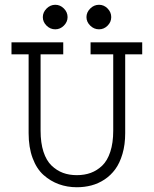

<svg xmlns="http://www.w3.org/2000/svg" viewBox="-20 -766 640 799"><path d="M210 -644Q189 -644 173.6 -659.4Q158.2 -674.8 158.2 -694.8Q158.2 -714.8 173.8 -730.5Q189.5 -746.1 210 -746.1Q230.5 -746.1 245.8 -730.7Q261.2 -715.3 261.2 -694.8Q261.2 -674.8 245.8 -659.4Q230.5 -644 210 -644ZM392.1 -644Q371.1 -644 355.5 -659.4Q339.8 -674.8 339.8 -694.8Q339.8 -714.8 355.5 -730.5Q371.1 -746.1 392.1 -746.1Q412.6 -746.1 427.7 -730.7Q442.9 -715.3 442.9 -694.8Q442.9 -674.3 427.7 -659.2Q412.6 -644 392.1 -644ZM27.8 -589.8H243.2V-540H148.9V-222.2Q148.9 -171.4 160.9 -134.5Q172.9 -97.7 194.6 -76.9Q216.3 -56.2 242.2 -46.6Q268.1 -37.1 299.8 -37.1Q331.5 -37.1 357.7 -46.6Q383.8 -56.2 405.3 -76.7Q426.8 -97.2 439 -134.3Q451.2 -171.4 451.2 -222.2V-540H356.9V-589.8H571.8V-540H501V-211.9Q501 -164.1 489.7 -125.7Q478.5 -87.4 459.7 -61.8Q440.9 -36.1 415 -19Q389.2 -2 360.4 5.6Q331.5 13.2 299.8 13.2Q259.8 13.2 224.9 0.5Q189.9 -12.2 161.1 -37.8Q132.3 -63.5 115.7 -108.2Q99.1 -152.8 99.1 -211.9V-540H27.8Z"/></svg>

Font: Compagnon Roman
Style: Regular
Weight: 400
Designer: Juliette Duhe, Lea Pradine
Foundry: Velvetyne Type Foundry
Version: Version 1.000;PS 001.000;hotconv 1.0.88;makeotf.lib2.5.64775